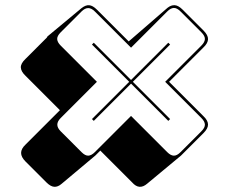

<svg xmlns="http://www.w3.org/2000/svg" viewBox="-20 -674 874 737"><path d="M545 31Q530 44 515.5 43Q501 42 487 26L365 -96L346 -77L216 32Q202 44 188 43Q174 42 158 26L78 -54Q61 -71 61 -87Q61 -103 78 -119L210 -251L78 -383Q61 -399 60 -414.5Q59 -430 78 -448L160 -530L162 -534L292 -642Q308 -655 322 -654Q336 -653 352 -637L474 -515L623 -644Q637 -655 651 -654Q665 -653 681 -637L761 -557Q779 -539 778.5 -523.5Q778 -508 761 -492L629 -360L761 -228Q778 -212 778.5 -196.5Q779 -181 761 -163L675 -77ZM626 -210 483 -353 340 -210 333 -217 476 -360 333 -503 340 -510 483 -367 626 -510 633 -503 490 -360 633 -217ZM673 -90 753 -170Q767 -184 766.5 -196Q766 -208 753 -221L614 -360L753 -499Q766 -512 766.5 -524Q767 -536 753 -550L673 -630Q659 -644 647 -643.5Q635 -643 622 -630L483 -491L344 -630Q331 -643 318.5 -643Q306 -643 293 -630L213 -550Q199 -536 199.5 -524Q200 -512 213 -499L352 -360L213 -221Q200 -208 200 -195.5Q200 -183 213 -170L293 -90Q307 -76 319 -76.5Q331 -77 344 -90L483 -229L622 -90Q635 -77 647 -76.5Q659 -76 673 -90Z"/></svg>

Font: Bungee Shade
Style: Regular
Weight: 400
Designer: David Jonathan Ross
Foundry: David Jonathan Ross
Version: Version 1.001;PS 1.0;hotconv 1.0.72;makeotf.lib2.5.5900